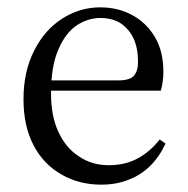

<svg xmlns="http://www.w3.org/2000/svg" viewBox="-20 -491 513 523"><path d="M256 12Q296 12 329 -1Q362 -13 388 -38Q413 -62 431 -100L415 -111Q389 -78 356 -60Q322 -41 276 -41Q230 -41 195 -65Q159 -88 139 -132Q119 -175 119 -236Q119 -311 139 -356Q158 -401 189 -422Q220 -442 253 -442Q285 -442 308 -428Q331 -413 344 -386Q356 -359 356 -322Q356 -298 345 -285Q334 -272 302 -272H73V-244H418Q421 -254 423 -267Q425 -280 425 -296Q425 -351 402 -390Q379 -429 340 -450Q301 -471 253 -471Q197 -471 149 -440Q101 -409 73 -353Q44 -296 44 -221Q44 -148 71 -96Q98 -44 147 -16Q195 12 256 12Z"/></svg>

Font: Source Serif 4 48pt
Style: Regular
Weight: 400
Designer: Frank Grie√ühammer
Foundry: Adobe Systems Incorporated
Version: Version 4.004;hotconv 1.0.116;makeotfexe 2.5.65601